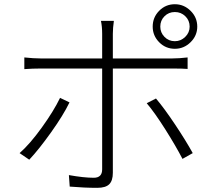

<svg xmlns="http://www.w3.org/2000/svg" viewBox="-20 -859 1040 913"><path d="M742.2 -732.4Q742.2 -704.1 762.2 -683.6Q782.2 -663.1 811.5 -663.1Q839.8 -663.1 860.8 -683.6Q881.8 -704.1 881.8 -732.4Q881.8 -761.7 861.3 -781.7Q840.8 -801.8 811.5 -801.8Q782.2 -801.8 762.2 -781.7Q742.2 -761.7 742.2 -732.4ZM811.5 -627Q767.6 -627 736.8 -658.2Q706.1 -689.5 706.1 -732.4Q706.1 -776.4 736.8 -807.6Q767.6 -838.9 811.5 -838.9Q854.5 -838.9 886.2 -807.6Q918 -776.4 918 -732.4Q918 -689.5 886.2 -658.2Q854.5 -627 811.5 -627ZM265.6 -393.6 310.5 -372.1Q281.2 -311.5 223.1 -230Q165 -148.4 119.1 -99.6L73.2 -130.9Q122.1 -173.8 178.7 -252.4Q235.4 -331.1 265.6 -393.6ZM800.8 -533.2H516.6V-37.1Q516.6 0 499.5 17.1Q482.4 34.2 442.4 34.2Q381.8 34.2 311.5 28.3L307.6 -26.4Q378.9 -13.7 425.8 -13.7Q465.8 -13.7 465.8 -53.7V-533.2H173.8Q133.8 -533.2 95.7 -530.3V-585.9Q139.6 -581.1 172.9 -581.1H465.8V-698.2Q465.8 -732.4 460 -759.8H521.5Q516.6 -725.6 516.6 -698.2V-581.1H799.8Q831.1 -581.1 872.1 -585.9V-531.2Q847.7 -533.2 800.8 -533.2ZM677.7 -368.2 721.7 -390.6Q760.7 -344.7 812.5 -267.1Q864.3 -189.5 896.5 -130.9L847.7 -103.5Q816.4 -164.1 766.1 -243.7Q715.8 -323.2 677.7 -368.2Z"/></svg>

Font: Gen Shin Gothic Light
Style: Regular
Weight: 200
Designer: [Source Han Sans]
Ryoko NISHIZUKA  (kana & ideographs); Paul D. Hunt (Latin, Greek & Cyrillic); Wenlong ZHANG  (bopomofo
Version: Version 1.002.20150607